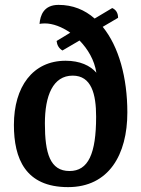

<svg xmlns="http://www.w3.org/2000/svg" viewBox="-20 -753 580 787"><path d="M401 -643 464 -680C464 -699 456 -713 440 -720L368 -677C327 -713 278 -733 220 -733C159 -733 145 -690 142 -655C146 -656 155 -657 164 -657C196 -657 234 -643 268 -619L212 -585C214 -568 221 -555 236 -546L306 -587C340 -552 367 -507 375 -455C350 -484 308 -504 249 -504C114 -504 37 -397 37 -241C37 -103 84 14 259 14C426 14 502 -119 502 -292C502 -435 467 -562 401 -643ZM265 -52C185 -52 164 -125 164 -247C164 -361 197 -443 278 -443C355 -443 374 -367 374 -275C374 -123 342 -52 265 -52Z"/></svg>

Font: Arima Koshi ExtraBold
Style: Regular
Weight: 800
Designer: Joana Correia and Natanael Gama
Foundry: NDISCOVER
Version: Version 1.019;PS 001.019;hotconv 1.0.88;makeotf.lib2.5.64775